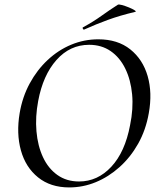

<svg xmlns="http://www.w3.org/2000/svg" viewBox="-20 -808 692 840"><path d="M283 12Q201 12 146.5 -32Q92 -76 71.5 -150Q51 -224 66 -313Q78 -384 110 -443Q142 -502 188.5 -545.5Q235 -589 291.5 -612.5Q348 -636 410 -636Q495 -636 550 -592Q605 -548 626 -475Q647 -402 631 -313Q618 -239 584.5 -179.5Q551 -120 503 -77Q455 -34 399 -11Q343 12 283 12ZM326 -14Q407 -14 467 -78.5Q527 -143 549 -260Q564 -332 558 -395.5Q552 -459 528 -508Q504 -557 464 -584.5Q424 -612 370 -612Q286 -612 227 -545.5Q168 -479 147 -366Q134 -297 139.5 -233.5Q145 -170 168 -120.5Q191 -71 231 -42.5Q271 -14 326 -14ZM349 -679Q345 -677 342.5 -682.5Q340 -688 344 -689Q388 -713 423.5 -738.5Q459 -764 495 -787Q499 -790 513.5 -786Q528 -782 544 -775.5Q560 -769 569 -763Q578 -757 571 -756Q504 -740 452 -721Q400 -702 349 -679Z"/></svg>

Font: Cormorant Medium
Style: Italic
Weight: 500
Italic angle: -10°
Designer: Christian Thalmann (Catharsis Fonts)
Foundry: Catharsis Fonts
Version: Version 4.000